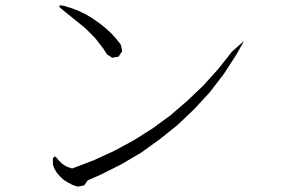

<svg xmlns="http://www.w3.org/2000/svg" viewBox="-20 -704 1040 711"><path d="M231.4 -28.3 215.8 -38.1 202.1 -50.8 190.4 -64.5 181.6 -79.1 175.8 -94.7V-117.2Q183.6 -130.9 191.4 -117.2L200.2 -107.4L209 -98.6L218.8 -91.8L229.5 -85.9L247.1 -80.1L327.1 -110.4L403.3 -145.5L475.6 -184.6L544.9 -228.5L610.4 -276.4L671.9 -329.1L731.4 -385.7L787.1 -447.3L838.9 -512.7L883.8 -552.7L855.5 -502L808.6 -429.7L756.8 -362.3L700.2 -300.8L638.7 -242.2L573.2 -189.5L503.9 -139.6L429.7 -95.7L351.6 -56.6L304.7 -36.1L292 -17.6L267.6 -12.7L248 -19.5ZM362.3 -524.4 332 -563.5 295.9 -599.6 254.9 -632.8 209 -669.9Q186.5 -688.5 215.8 -682.6L245.1 -673.8L272.5 -663.1L298.8 -650.4L323.2 -635.7L346.7 -619.1L369.1 -601.6L390.6 -582L410.2 -560.5L427.7 -538.1L432.6 -514.6L418.9 -494.1L395.5 -490.2L376 -502.9Z"/></svg>

Font: B2 Hana
Style: Regular
Weight: 500
Version: 2020-08-05; (max)